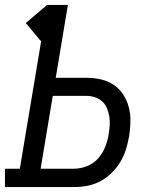

<svg xmlns="http://www.w3.org/2000/svg" viewBox="-30 -755 650 775"><path d="M-10 0V-74H50L136 -588L74 -662L160 -735H244L195 -441H319Q349 -441 377.5 -434.5Q406 -428 429 -412.5Q452 -397 467.5 -373Q483 -349 490 -321.5Q497 -294 496.5 -263.5Q496 -233 491 -204Q486 -177 478 -151Q470 -125 455.5 -101Q441 -77 420 -56.5Q399 -36 374 -23Q349 -10 322.5 -5Q296 0 269 0ZM134 -74H269Q295 -74 321.5 -84.5Q348 -95 366.5 -116Q385 -137 395 -163Q405 -189 409 -215Q412 -233 413 -251Q414 -269 411 -286Q408 -303 401.5 -318.5Q395 -334 382.5 -345.5Q370 -357 353.5 -362.5Q337 -368 319 -368H183Z"/></svg>

Font: Iosevka Curly Slab ExObl
Style: Regular
Weight: 400
Width: 7
Italic angle: -9°
Monospace: yes
Designer: Belleve Invis
Foundry: Belleve Invis
Version: Version 11.1.0; ttfautohint (v1.8.3)